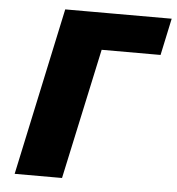

<svg xmlns="http://www.w3.org/2000/svg" viewBox="-49 -704 693 751"><g transform="rotate(5 297.5 -329.0)"><path d="M36 0 177 -658H364L222 0ZM241 -513 272 -658H595L564 -513Z"/></g></svg>

Font: Ysabeau Black
Style: Italic
Weight: 900
Italic angle: -12°
Version: Version 2.000;gftools[0.9.27.dev2+g8671c4b]